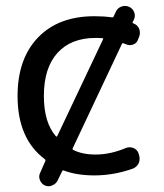

<svg xmlns="http://www.w3.org/2000/svg" viewBox="-20 -612 561 656"><path d="M170.9 -146.5Q173.8 -143.6 175.8 -147.5L332 -477.5Q334 -481.4 330.1 -481.4Q321.3 -482.4 306.6 -482.4Q222.7 -482.4 176.3 -431.2Q129.9 -379.9 129.9 -284.2Q129.9 -193.4 170.9 -146.5ZM362.3 -552.7Q366.2 -551.8 368.2 -555.7L376 -572.3Q381.8 -585 395.5 -589.8Q401.4 -591.8 407.2 -591.8Q414.1 -591.8 420.9 -588.9Q433.6 -583 438.5 -570.3Q443.4 -557.6 437.5 -544.9L433.6 -537.1Q431.6 -533.2 435.5 -532.2Q449.2 -527.3 455.1 -514.6Q458 -507.8 458 -500Q458 -494.1 456.1 -488.3L452.1 -478.5Q448.2 -464.8 435.5 -460Q422.9 -455.1 410.2 -460.9Q406.2 -462.9 402.3 -463.9Q398.4 -465.8 396.5 -461.9L228.5 -105.5Q226.6 -101.6 230.5 -99.6Q261.7 -84 306.6 -84Q357.4 -84 410.2 -106.4Q422.9 -111.3 435.5 -106.4Q448.2 -101.6 453.1 -88.9L455.1 -82Q457 -76.2 457 -69.3Q457 -62.5 454.1 -54.7Q448.2 -42 434.6 -36.1Q369.1 -12.7 302.7 -12.7Q242.2 -12.7 198.2 -29.3Q194.3 -31.2 192.4 -27.3L176.8 4.9Q170.9 16.6 158.2 21.5Q152.3 24.4 146.5 24.4Q139.6 24.4 132.8 21.5Q121.1 15.6 116.2 2.9Q111.3 -9.8 117.2 -21.5L134.8 -61.5Q136.7 -65.4 132.8 -68.4Q40 -137.7 40 -284.2Q40 -411.1 109.9 -483.9Q179.7 -556.6 302.7 -556.6Q335 -556.6 362.3 -552.7Z"/></svg>

Font: Gen Jyuu GothicL Regular
Style: Regular
Weight: 400
Designer: [Source Han Sans]
Ryoko NISHIZUKA  (kana & ideographs); Paul D. Hunt (Latin, Greek & Cyrillic); Wenlong ZHANG  (bopomofo
Version: Version 1.002.20150607